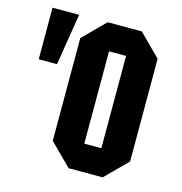

<svg xmlns="http://www.w3.org/2000/svg" viewBox="-105 -796 845 892"><g transform="rotate(15 318.0 -350.0)"><path d="M39 -452V-700H167L127 -452ZM200 -103V-597L304 -701H468L572 -597V-103L468 1H304ZM345 -572V-128H427V-572Z"/></g></svg>

Font: Tektur Condensed SemiBold
Style: Regular
Weight: 600
Width: 3
Designer: Adam Jagosz
Foundry: Adam Jagosz
Version: Version 1.005;gftools[0.9.30]